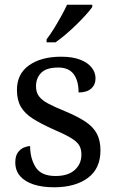

<svg xmlns="http://www.w3.org/2000/svg" viewBox="-20 -786 491 816"><path d="M210 10Q160 10 123 -2Q86 -14 65.5 -37.5Q45 -61 45 -96Q45 -123 56 -138Q67 -153 81.5 -159Q96 -165 108 -165Q108 -113 131.5 -75.5Q155 -38 216 -38Q269 -38 297.5 -63.5Q326 -89 326 -129Q326 -154 315.5 -170Q305 -186 278.5 -201.5Q252 -217 203 -238Q152 -261 118.5 -282.5Q85 -304 68.5 -332.5Q52 -361 52 -404Q52 -472 103.5 -508.5Q155 -545 240 -545Q288 -545 320.5 -532.5Q353 -520 369.5 -499Q386 -478 386 -453Q386 -426 367.5 -409.5Q349 -393 314 -393Q314 -443 293 -471Q272 -499 228 -499Q177 -499 155 -476.5Q133 -454 133 -419Q133 -394 145.5 -377Q158 -360 185.5 -345.5Q213 -331 257 -313Q310 -291 343 -269Q376 -247 391.5 -218Q407 -189 407 -147Q407 -69 353 -29.5Q299 10 210 10ZM178 -619Q193 -638 209 -664Q225 -690 240 -717Q255 -744 265 -766H372V-756Q363 -743 345 -723Q327 -703 304.5 -681Q282 -659 259 -639.5Q236 -620 216 -606H178Z"/></svg>

Font: Noto Serif Armenian
Style: Regular
Weight: 400
Designer: Monotype Design Team
Foundry: Monotype Imaging Inc.
Version: Version 2.007